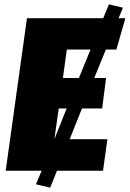

<svg xmlns="http://www.w3.org/2000/svg" viewBox="-20 -779 592 876"><path d="M463 -553 410 -423H464L446 -284H354L298 -144H470L450 0H240L209 77L144 62L170 0H6L103 -696H451L477 -759L541 -744L521 -696H552L511 -553ZM393 -553H285L267 -423H340ZM284 -284H248L228 -144Z"/></svg>

Font: FiraGO Heavy
Style: Italic
Weight: 900
Italic angle: -8°
Designer: bBox Type GmbH
Foundry: bBox Type GmbH
Version: Version 1.001